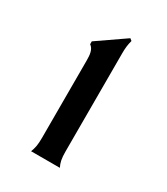

<svg xmlns="http://www.w3.org/2000/svg" viewBox="-95 -863 356 410"><g transform="rotate(30 83.0 -657.5)"><path d="M45 -500H116C111 -510 109 -519 109 -536V-779C109 -791 110 -800 113 -811L108 -815L40 -768V-761C50 -754 51 -741 51 -727V-536C51 -519 49 -510 45 -500Z"/></g></svg>

Font: Sinistre
Style: Bold
Weight: 700
Designer: Jules Durand
Foundry: Collletttivo
Version: Version 69.420;Glyphs 3.2 (3217)